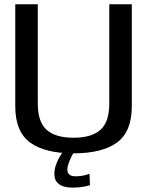

<svg xmlns="http://www.w3.org/2000/svg" viewBox="-20 -694 684 874"><path d="M315 4Q445 4 512.5 -45.2Q580 -94.5 580 -210.5V-674.5H477.5V-223.5Q477.5 -138.5 437 -102.8Q396.5 -67 315 -67Q233 -67 192.5 -102.8Q152 -138.5 152 -223.5V-674.5H49.5V-210.5Q49.5 -94.5 117 -45.2Q184.5 4 315 4ZM309.5 160Q327 160 343.5 158.2Q360 156.5 372.5 153.5Q385 150.5 389.5 149L387.5 97Q382.5 99 372 102Q361.5 105 348.8 106.8Q336 108.5 324 108.5Q304.5 108.5 295.5 100.5Q286.5 92.5 286.5 78.5Q286.5 66.5 291.8 51.2Q297 36 304 21.5Q311 7 316 0H265Q258.5 7.5 249.8 23Q241 38.5 234.2 58Q227.5 77.5 227.5 97.5Q227.5 121.5 239 135.2Q250.5 149 269 154.5Q287.5 160 309.5 160Z"/></svg>

Font: Anybody Thin
Style: Regular
Weight: 400
Version: Version 1.113;gftools[0.9.25]